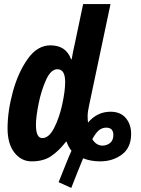

<svg xmlns="http://www.w3.org/2000/svg" viewBox="-20 -780 690 940"><path d="M156 -169Q156 -208 169 -272.5Q182 -337 205.5 -389Q229 -441 261 -441Q299 -441 299 -379Q299 -335 285 -270Q271 -205 245.5 -154.5Q220 -104 187 -104Q156 -104 156 -169ZM432 -99Q451 -133 466.5 -144Q482 -155 500 -155Q535 -155 535 -119Q535 -94 520 -81Q505 -68 483 -67Q451 -67 432 -99ZM387 -5Q424 10 470 10Q532 10 577 -23.5Q622 -57 622 -125Q622 -171 596 -202Q570 -233 521 -233Q456 -233 411 -180Q410 -187 409.5 -195Q409 -203 409 -211Q409 -232 416 -263L521 -760H387L346 -565Q337 -527 331 -490H328Q303 -558 227 -558Q163 -558 116 -492Q69 -426 43 -331Q17 -236 17 -151Q17 -76 50.5 -33Q84 10 135 10Q192 10 229.5 -15Q267 -40 303 -86H306Q315 -60 330 -42Q316 -11 300.5 28Q285 67 267 112L329 140Q346 96 360.5 60Q375 24 387 -5Z"/></svg>

Font: Noto Sans UI Condensed ExtraBold
Style: Italic
Weight: 800
Width: 3
Designer: Monotype Design Team
Foundry: Monotype Imaging Inc.
Version: 1.001